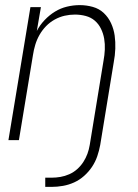

<svg xmlns="http://www.w3.org/2000/svg" viewBox="-20 -548 540 751"><path d="M157 183V147H182Q199 147 216.5 144Q234 141 251 133.5Q268 126 282 113.5Q296 101 306 85.5Q316 70 322 53.5Q328 37 331 19L385 -311Q389 -332 390 -354Q391 -376 387.5 -396.5Q384 -417 375 -435.5Q366 -454 351 -467Q336 -480 315.5 -485.5Q295 -491 273 -491Q253 -491 233 -486.5Q213 -482 194 -471.5Q175 -461 160 -445.5Q145 -430 134.5 -411.5Q124 -393 118 -373Q112 -353 109 -333L54 0H13L99 -520H140L124 -427Q136 -450 154.5 -469.5Q173 -489 195 -502.5Q217 -516 242 -522Q267 -528 292 -528Q318 -528 343 -521Q368 -514 386 -497Q404 -480 414.5 -457Q425 -434 428.5 -409Q432 -384 431 -357.5Q430 -331 425 -305L372 19Q368 41 360.5 63Q353 85 340 104.5Q327 124 309 140Q291 156 270 165.5Q249 175 226.5 179Q204 183 182 183Z"/></svg>

Font: Iosevka Curly Extralight
Style: Italic
Weight: 200
Italic angle: -9°
Monospace: yes
Designer: Belleve Invis
Foundry: Belleve Invis
Version: Version 22.1.2; ttfautohint (v1.8.4)